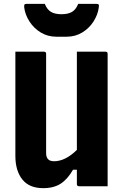

<svg xmlns="http://www.w3.org/2000/svg" viewBox="-20 -969 640 999"><path d="M205 10Q132 10 96 -35.5Q60 -81 60 -158V-700H209Q220 -700 220 -689V-172Q220 -130 261 -130Q320 -130 380 -189V-700H529Q540 -700 540 -689V0H391Q380 0 380 -11V-86H360Q332 -37 296 -13.5Q260 10 205 10ZM387 -949H480Q490 -949 493 -945.5Q496 -942 494 -930Q489 -892 466.5 -857Q444 -822 408 -800Q372 -778 327 -778H273Q228 -778 192 -800Q156 -822 133.5 -857Q111 -892 106 -930Q105 -942 107.5 -945.5Q110 -949 120 -949H213Q225 -919 245.5 -907Q266 -895 300 -895Q334 -895 354.5 -907Q375 -919 387 -949Z"/></svg>

Font: Recursive Mn Lnr St XBd
Style: Regular
Weight: 800
Monospace: yes
Version: Version 1.079;hotconv 1.0.112;makeotfexe 2.5.65598; ttfautoh